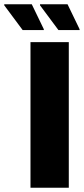

<svg xmlns="http://www.w3.org/2000/svg" viewBox="-90 -887 399 907"><path d="M54 0V-688H235V0ZM286 -745H186L99 -862V-867H229L286 -749ZM117 -745H17L-70 -862V-867H60L117 -749Z"/></svg>

Font: Saira SemiCondensed ExtraBold
Style: Regular
Weight: 800
Width: 4
Designer: Hector Gatti with collaboration of the Omnibus-Type team
Foundry: Omnibus-Type
Version: Version 1.101